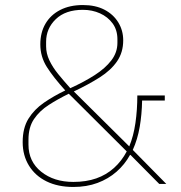

<svg xmlns="http://www.w3.org/2000/svg" viewBox="-20 -730 717 762"><path d="M612 0 498 -115H496Q475 -77 442.5 -48.5Q410 -20 367 -4Q324 12 271 12Q210 12 165 -10Q120 -32 95 -72.5Q70 -113 70 -166Q70 -222 93 -259Q116 -296 154.5 -322.5Q193 -349 239 -371Q192 -423 166 -464Q140 -505 140 -554Q140 -601 160.5 -636Q181 -671 219 -690.5Q257 -710 309 -710Q359 -710 394.5 -691.5Q430 -673 449.5 -641Q469 -609 469 -570Q469 -522 444.5 -486.5Q420 -451 376 -423Q332 -395 273 -367L493 -149Q510 -190 517.5 -242Q525 -294 525 -351H634V-331H544Q543 -276 534.5 -226.5Q526 -177 507 -135L640 0ZM309 -691Q240 -691 201.5 -654Q163 -617 163 -564V-546Q163 -518 176 -490.5Q189 -463 211 -436Q233 -409 259 -380Q314 -405 356 -432Q398 -459 422 -490.5Q446 -522 446 -560V-574Q446 -611 427 -637Q408 -663 377 -677Q346 -691 309 -691ZM271 -8Q322 -8 362 -22Q402 -36 432.5 -63.5Q463 -91 483 -129L253 -358Q210 -337 173.5 -313.5Q137 -290 115 -257.5Q93 -225 93 -176V-156Q93 -89 143.5 -48.5Q194 -8 271 -8Z"/></svg>

Font: IBM Plex Sans Thin
Style: Regular
Weight: 250
Designer: Mike Abbink, Paul van der Laan, Pieter van Rosmalen
Foundry: Bold Monday
Version: Version 3.201